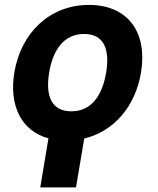

<svg xmlns="http://www.w3.org/2000/svg" viewBox="-20 -573 653 796"><path d="M275.6 -111.5C191.8 -111.5 168 -178.3 183.9 -272.4C199.2 -365.8 244.7 -432.2 328.5 -432.2C412.6 -432.2 435.7 -366.5 420.1 -272.4C404.5 -178.3 359.7 -111.5 275.6 -111.5ZM39.4 -272.4C16.7 -134.2 69.2 -29.8 180.8 0.7L147 203.8H295.1L329.2 1.1C452.4 -27.7 541.5 -132.5 564.6 -272.4C592.3 -437.9 511.4 -552.6 348.7 -552.6C186.8 -552.6 67.1 -437.9 39.4 -272.4Z"/></svg>

Font: Margiela Sans
Style: Bold Italic
Weight: 700
Italic angle: -9.39999°
Designer: Stefan Endress, Andreas Faust
Version: Version 1.100;FEAKit 1.0